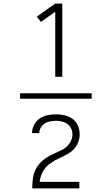

<svg xmlns="http://www.w3.org/2000/svg" viewBox="-20 -870 616 1060"><path d="M285 -446H324V-850H285L183 -778L206 -749L285 -805ZM91 -325H486V-355H91ZM198 170H418V134H199Q202 104 217 77Q232 50 257.5 32Q283 14 310.5 2Q338 -10 364 -26.5Q390 -43 405 -70.5Q420 -98 420 -129Q420 -153 410.5 -176Q401 -199 381 -213.5Q361 -228 337 -233.5Q313 -239 289 -239Q265 -239 242 -234Q219 -229 199.5 -216Q180 -203 168.5 -181.5Q157 -160 157 -137V-135H197V-136Q197 -157 211.5 -174.5Q226 -192 246.5 -197.5Q267 -203 289 -203Q311 -203 332.5 -196Q354 -189 367 -170Q380 -151 380 -129Q380 -100 362 -76Q344 -52 317.5 -40Q291 -28 265.5 -16Q240 -4 217.5 14.5Q195 33 180.5 58.5Q166 84 162 112.5Q158 141 158 170Z"/></svg>

Font: Iosevka Sparkle Extralight
Style: Regular
Weight: 200
Designer: Belleve Invis
Foundry: Belleve Invis
Version: Version 4.5.0; ttfautohint (v1.8.3)